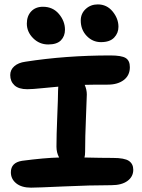

<svg xmlns="http://www.w3.org/2000/svg" viewBox="-20 -884 649 880"><path d="M442.9 -690.9Q404.3 -690.9 377.2 -719.5Q350.1 -748 350.1 -790Q350.1 -821.8 372.8 -842.8Q395.5 -863.8 428.2 -863.8Q469.7 -863.8 496.3 -831.3Q522.9 -798.8 522.9 -761.2Q522.9 -732.4 503.2 -711.7Q483.4 -690.9 442.9 -690.9ZM201.2 -680.2Q160.6 -680.2 131.8 -709Q103 -737.8 103 -775.9Q103 -810.5 123 -831.8Q143.1 -853 176.8 -853Q222.2 -853 250 -820.1Q277.8 -787.1 277.8 -748Q277.8 -718.3 259.3 -699.2Q240.7 -680.2 201.2 -680.2ZM122.1 -23.9Q79.1 -23.9 54.4 -43.7Q29.8 -63.5 29.8 -94.2Q29.8 -138.7 81.1 -147Q185.1 -160.6 251 -162.1Q238.8 -184.1 238.8 -211.9Q238.8 -262.2 242.4 -349.6Q246.1 -437 246.1 -467.8Q246.1 -471.7 246.6 -478.3Q247.1 -484.9 247.1 -486.8Q226.6 -485.4 177.2 -480.2Q127.9 -475.1 105 -475.1Q65.4 -475.1 46.1 -493.2Q26.9 -511.2 26.9 -540Q26.9 -564 45.4 -580.3Q64 -596.7 96.2 -601.1Q280.8 -629.9 485.8 -629.9Q536.6 -629.9 555.9 -618.2Q575.2 -606.4 575.2 -576.2Q575.2 -538.6 547.4 -517.3Q519.5 -496.1 474.1 -496.1Q398.9 -496.1 368.2 -495.1Q377.9 -473.1 377.9 -451.2Q377.9 -435.5 374 -345.9Q370.1 -256.3 370.1 -188Q370.1 -172.4 367.2 -162.1Q445.3 -160.2 497.1 -160.2Q550.8 -160.2 570.8 -146.5Q590.8 -132.8 590.8 -106Q590.8 -74.2 564.2 -54.7Q537.6 -35.2 490.2 -35.2Q394.5 -35.2 271.5 -29.5Q148.4 -23.9 122.1 -23.9Z"/></svg>

Font: Shantell Sans Irregular Bouncy
Style: Regular
Weight: 600
Designer: Stephen Nixon, Anya Danilova, Shantell Martin
Foundry: Arrow Type
Version: Version 1.006;[9816181b4]